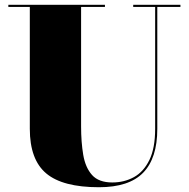

<svg xmlns="http://www.w3.org/2000/svg" viewBox="-20 -770 792 805"><path d="M15 -750H420V-741H320V-240Q320 -174 329 -120.8Q338 -67.5 366 -36.2Q394 -5 451 -5Q501 -5 541.8 -27.5Q582.5 -50 606.5 -99.5Q630.5 -149 630.5 -230V-741H538.5V-750H736.5V-741H639.5V-230Q639.5 -106.5 580.2 -45.8Q521 15 395 15Q243 15 174 -42.8Q105 -100.5 105 -230V-741H15Z"/></svg>

Font: Bodoni* 24pt Fatface
Style: Regular
Weight: 900
Version: Version 2.3